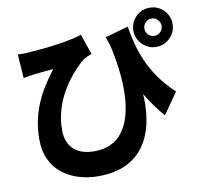

<svg xmlns="http://www.w3.org/2000/svg" viewBox="-96 -947 1192 1133"><g transform="rotate(-10 500.0 -380.5)"><path d="M726 -756Q734 -708 747 -656Q760 -604 783.5 -549Q807 -494 845 -439Q883 -384 941 -330L852 -203Q798 -264 751 -341.5Q704 -419 664 -513Q624 -607 588 -717ZM59 -707Q87 -705 116 -707Q152 -709 198.5 -713.5Q245 -718 292 -724.5Q339 -731 380 -739.5Q421 -748 446 -757L488 -634Q477 -631 463.5 -625Q450 -619 438 -612Q418 -596 391.5 -569Q365 -542 338 -505.5Q311 -469 288.5 -425Q266 -381 252.5 -329.5Q239 -278 239 -222Q239 -181 251.5 -151.5Q264 -122 286 -103Q308 -84 338.5 -75Q369 -66 404 -66Q517 -66 575 -143.5Q633 -221 639 -362Q645 -503 599 -693L728 -486Q745 -406 748 -325Q751 -244 735 -171Q719 -98 679 -40.5Q639 17 571 50Q503 83 401 83Q341 83 286 66Q231 49 188.5 15.5Q146 -18 121.5 -69.5Q97 -121 97 -190Q97 -249 107.5 -300.5Q118 -352 137.5 -399.5Q157 -447 185.5 -493Q214 -539 250 -586Q233 -585 210 -582.5Q187 -580 165 -578Q143 -576 129 -574Q113 -572 99.5 -570Q86 -568 69 -564ZM821 -727Q821 -706 836 -690.5Q851 -675 873 -675Q894 -675 909 -690.5Q924 -706 924 -727Q924 -748 909 -763.5Q894 -779 873 -779Q851 -779 836 -763.5Q821 -748 821 -727ZM755 -727Q755 -759 771 -786Q787 -813 813.5 -828.5Q840 -844 873 -844Q905 -844 931.5 -828.5Q958 -813 974 -786Q990 -759 990 -727Q990 -694 974 -667.5Q958 -641 931.5 -625Q905 -609 873 -609Q840 -609 813.5 -625Q787 -641 771 -667.5Q755 -694 755 -727Z"/></g></svg>

Font: Noto Sans TC ExtraBold
Style: Regular
Weight: 800
Designer: Ryoko NISHIZUKA  (kana, bopomofo & ideographs); Paul D. Hunt (Latin, Greek & Cyrillic); Sandoll Communications , Soo-you
Foundry: Adobe
Version: Version 2.004-H2;hotconv 1.0.118;makeotfexe 2.5.65603